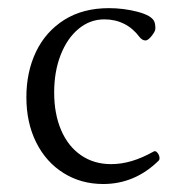

<svg xmlns="http://www.w3.org/2000/svg" viewBox="-20 -445 429 476"><path d="M45.4 -204.1Q45.4 -266.6 69.3 -316.7Q93.3 -366.7 139.4 -395.8Q185.5 -424.8 250 -424.8Q286.6 -424.8 321 -415.8Q355.5 -406.7 362.3 -392.1Q365.2 -386.2 365.2 -374Q365.2 -367.7 356.2 -356.2Q347.2 -344.7 340.8 -344.7Q332.5 -344.7 325.7 -353.5Q309.6 -375 287.6 -386Q265.6 -397 238.8 -397Q203.1 -397 174.8 -373.5Q146.5 -350.1 130.4 -308.8Q114.3 -267.6 114.3 -215.8Q114.3 -162.6 131.6 -122.3Q148.9 -82 180.9 -60.1Q212.9 -38.1 255.4 -38.1Q280.8 -38.1 306.4 -45.7Q332 -53.2 360.8 -69.3Q365.7 -72.3 370.6 -65.9Q375.5 -59.6 375.5 -52.7Q375.5 -48.8 373.5 -46.9Q314.5 11.2 235.8 11.2Q181.2 11.2 137.7 -15.9Q94.2 -43 69.8 -91.8Q45.4 -140.6 45.4 -204.1Z"/></svg>

Font: JuniusX Light
Style: Regular
Weight: 300
Designer: Peter S. Baker
Foundry: Briery Creek Software
Version: Version 1.008